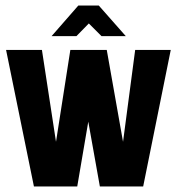

<svg xmlns="http://www.w3.org/2000/svg" viewBox="-20 -676 642 696"><path d="M103 0 2 -495H132L183 -162L235 -495H367L426 -162L470 -495H599L499 0H342L300 -235L260 0ZM167 -545 264 -656H338L436 -545H348L302 -591L257 -545Z"/></svg>

Font: Alumni Sans ExtraBold
Style: Regular
Weight: 800
Designer: Robert E. Leuschke
Foundry: Robert E. Leuschke
Version: Version 1.018